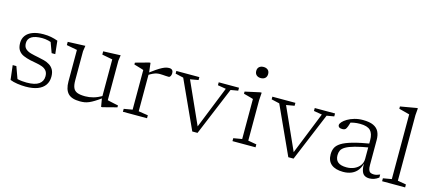

<svg xmlns="http://www.w3.org/2000/svg" viewBox="-55 -1246 3977 1768"><g transform="rotate(15 1933.5 -362.0)"><path d="M254 -500.5Q294 -500.5 326.2 -494.2Q358.5 -488 391 -476L404.5 -351.5H370L326.5 -470L377 -432Q340.5 -448.5 310 -455.8Q279.5 -463 251.5 -463Q184.5 -463 150.5 -442Q116.5 -421 116.5 -380Q116.5 -344 136.8 -325.8Q157 -307.5 190 -298.8Q223 -290 261 -283Q290 -277.5 318.8 -269.8Q347.5 -262 371.2 -247.2Q395 -232.5 409.5 -207Q424 -181.5 424 -140.5Q424 -94.5 400.8 -61Q377.5 -27.5 331.8 -9.5Q286 8.5 217.5 8.5Q180.5 8.5 138.8 2.5Q97 -3.5 68.5 -15.5L52 -152.5H87L136 -17.5L92 -50.5Q109.5 -43.5 131.2 -38.8Q153 -34 175.5 -32Q198 -30 217 -30Q296 -30 333.2 -56.5Q370.5 -83 370.5 -130.5Q370.5 -164 354.8 -183Q339 -202 313.5 -211.5Q288 -221 258 -226.2Q228 -231.5 199 -237.5Q161 -246 130.8 -259Q100.5 -272 82.8 -297.8Q65 -323.5 65 -368Q65 -409 87 -438.8Q109 -468.5 151.2 -484.5Q193.5 -500.5 254 -500.5Z M644.5 -165Q644.5 -120.5 655.8 -94.8Q667 -69 694.5 -58.2Q722 -47.5 770 -47.5Q808 -47.5 846.8 -58Q885.5 -68.5 929.5 -93.5L934.5 -75.5Q897.5 -48.5 870.2 -31.8Q843 -15 821.2 -5.8Q799.5 3.5 779.2 6.8Q759 10 736 10Q656 10 621.5 -26.8Q587 -63.5 587 -139.5V-440.5L486 -459.5V-490.5L652.5 -497L644.5 -443.5ZM938 8.5 924 -73V-440.5L824 -459.5V-490.5L989 -497L981.5 -443.5V-67Q986 -65.5 999.5 -62.5Q1013 -59.5 1029.8 -56Q1046.5 -52.5 1061.5 -49.2Q1076.5 -46 1084.5 -44.5V-26.5L949.5 8.5Z M1452.5 -499.5Q1471 -499.5 1480.8 -489.5Q1490.5 -479.5 1490.5 -461.5Q1490.5 -443.5 1483.8 -431.8Q1477 -420 1467 -420Q1452.5 -420 1438.5 -421Q1424.5 -422 1410.8 -423Q1397 -424 1382.5 -424Q1368.5 -424 1353 -421Q1337.5 -418 1318 -409Q1298.5 -400 1271 -382.5L1258.5 -394.5Q1304 -429 1334.8 -449.8Q1365.5 -470.5 1386.5 -481.2Q1407.5 -492 1422.8 -495.8Q1438 -499.5 1452.5 -499.5ZM1283 -412.5V-42L1373.5 -28V0H1143.5V-28L1225 -42V-420Q1218.5 -422.5 1204 -427Q1189.5 -431.5 1170.5 -437Q1151.5 -442.5 1133 -448V-465.5L1261.5 -501H1272.5Z M2049 -450.5 1857.5 10H1807.5L1598.5 -447.5L1521.5 -465V-490.5H1741V-462.5L1663 -449L1849.5 -34H1837.5L2004 -449.5L1925.5 -462.5V-490.5H2119V-462.5Z M2289 -628Q2263.5 -628 2247.8 -642Q2232 -656 2232 -681.5Q2232 -707 2247.8 -720.5Q2263.5 -734 2289 -734Q2314.5 -734 2330 -720.5Q2345.5 -707 2345.5 -681.5Q2345.5 -656 2330 -642Q2314.5 -628 2289 -628ZM2332.5 -500.5 2327.5 -429V-42L2408 -28V0H2188V-28L2269.5 -42V-423.5Q2264 -425.5 2248 -430Q2232 -434.5 2212.5 -439.8Q2193 -445 2177.5 -449V-469.5L2319 -500.5Z M2964.5 -450.5 2773 10H2723L2514 -447.5L2437 -465V-490.5H2656.5V-462.5L2578.5 -449L2765 -34H2753L2919.5 -449.5L2841 -462.5V-490.5H3034.5V-462.5Z M3441.5 -310 3435 -272Q3344 -257 3288.5 -241.5Q3233 -226 3204 -209Q3175 -192 3165.2 -171.5Q3155.5 -151 3155.5 -125.5Q3155.5 -82 3182 -60.2Q3208.5 -38.5 3264 -38.5Q3305.5 -38.5 3338.8 -54Q3372 -69.5 3391.2 -96.5Q3410.5 -123.5 3410.5 -158V-337Q3410.5 -399 3381.5 -428.5Q3352.5 -458 3282 -458Q3251 -458 3224.8 -453.2Q3198.5 -448.5 3172 -438.5L3197.5 -461Q3193.5 -446 3189.8 -432.8Q3186 -419.5 3182 -408.8Q3178 -398 3173.5 -389.5Q3167.5 -377 3157 -373Q3146.5 -369 3134.5 -369Q3114.5 -369 3104.8 -376.8Q3095 -384.5 3095 -395.5Q3095 -409.5 3110.5 -427Q3126 -444.5 3153.8 -461Q3181.5 -477.5 3218.8 -488.2Q3256 -499 3299 -499Q3362.5 -499 3399.2 -481.8Q3436 -464.5 3452 -432.2Q3468 -400 3468 -354.5V-116Q3468 -86.5 3473.8 -70Q3479.5 -53.5 3492 -47Q3504.5 -40.5 3524.5 -40.5Q3538 -40.5 3551.2 -44Q3564.5 -47.5 3581.5 -55V-26Q3560 -9.5 3538 -2Q3516 5.5 3493.5 5.5Q3464.5 5.5 3445.5 -7Q3426.5 -19.5 3418 -49.5Q3409.5 -79.5 3410.5 -132L3415 -133.5Q3407 -85 3384.2 -53.2Q3361.5 -21.5 3326 -5.8Q3290.5 10 3244.5 10Q3171 10 3131.8 -22Q3092.5 -54 3092.5 -117Q3092.5 -151.5 3105 -178.8Q3117.5 -206 3153.5 -229Q3189.5 -252 3258.8 -271.8Q3328 -291.5 3441.5 -310Z M3753.5 -42 3834 -28V0H3614.5V-28L3696 -42V-659Q3689.5 -661 3673 -665.2Q3656.5 -669.5 3635.5 -675Q3614.5 -680.5 3595 -685.5V-707.5L3748 -734H3759L3753.5 -667Z"/></g></svg>

Font: Newsreader 9pt Light
Style: Regular
Weight: 300
Designer: Hugues Gentile
Foundry: Production Type
Version: Version 1.003